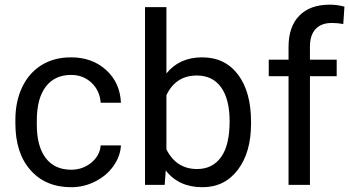

<svg xmlns="http://www.w3.org/2000/svg" viewBox="-20 -780 1473 810"><path d="M280.3 -64Q328.6 -64 364.7 -93.3Q400.9 -122.6 404.8 -166.5H490.2Q487.8 -121.1 459 -80.1Q430.2 -39.1 382.1 -14.6Q334 9.8 280.3 9.8Q172.4 9.8 108.6 -62.3Q44.9 -134.3 44.9 -259.3V-274.4Q44.9 -351.6 73.2 -411.6Q101.6 -471.7 154.5 -504.9Q207.5 -538.1 279.8 -538.1Q368.7 -538.1 427.5 -484.9Q486.3 -431.6 490.2 -346.7H404.8Q400.9 -397.9 366 -430.9Q331.1 -463.9 279.8 -463.9Q210.9 -463.9 173.1 -414.3Q135.3 -364.7 135.3 -271V-253.9Q135.3 -162.6 172.9 -113.3Q210.4 -64 280.3 -64Z M1039.1 -258.3Q1039.1 -137.2 983.4 -63.7Q927.7 9.8 834 9.8Q733.9 9.8 679.2 -61L674.8 0H591.8V-750H682.1V-470.2Q736.8 -538.1 833 -538.1Q929.2 -538.1 984.1 -465.3Q1039.1 -392.6 1039.1 -266.1ZM948.7 -268.6Q948.7 -360.8 913.1 -411.1Q877.4 -461.4 810.5 -461.4Q721.2 -461.4 682.1 -378.4V-149.9Q723.6 -66.9 811.5 -66.9Q876.5 -66.9 912.6 -117.2Q948.7 -167.5 948.7 -268.6Z M1197.3 0V-458.5H1113.8V-528.3H1197.3V-582.5Q1197.3 -667.5 1242.7 -713.9Q1288.1 -760.3 1371.1 -760.3Q1402.3 -760.3 1433.1 -752L1428.2 -678.7Q1405.3 -683.1 1379.4 -683.1Q1335.4 -683.1 1311.5 -657.5Q1287.6 -631.8 1287.6 -584V-528.3H1400.4V-458.5H1287.6V0Z"/></svg>

Font: Mardoto
Style: Regular
Weight: 400
Designer: Christian Robertson, Vahan Hovhannisyan
Foundry: Google
Version: Version 1.000